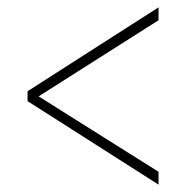

<svg xmlns="http://www.w3.org/2000/svg" viewBox="-20 -619 505 522"><path d="M411 -117 55 -344V-371L411 -599V-564L85 -357L411 -152Z"/></svg>

Font: Noto Serif Condensed Thin
Style: Regular
Weight: 100
Width: 3
Designer: Monotype Design Team
Foundry: Monotype Imaging Inc.
Version: Version 2.013; ttfautohint (v1.8.4.7-5d5b)